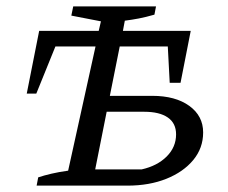

<svg xmlns="http://www.w3.org/2000/svg" viewBox="-20 -583 715 603"><path d="M95 0 100 -26Q118 -32 141.5 -37.5Q165 -43 194 -47L280 -437H154L94 -289H64L103 -486H290L297 -516L204 -534L210 -563H470L465 -537Q437 -529 416 -525Q395 -521 372 -518L366 -486H579L547 -323H513L507 -437H356L325 -282H458Q531 -282 574.5 -250.5Q618 -219 618 -167Q618 -118 587 -80.5Q556 -43 502.5 -21.5Q449 0 380 0ZM279 -51H425Q474 -62 503.5 -91.5Q533 -121 533 -161Q533 -196 507 -214Q481 -232 433 -232H315Z"/></svg>

Font: Piazzolla SC
Style: Italic
Weight: 400
Italic angle: -11.3°
Designer: Juan Pablo del Peral
Foundry: Huerta Tipografica
Version: Version 1.330